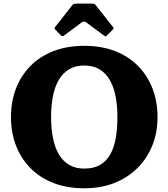

<svg xmlns="http://www.w3.org/2000/svg" viewBox="-20 -1020 928 1058"><path d="M314 -826.5Q323.5 -817 332 -823.5L430.5 -897Q442.5 -906 455.5 -896.5L553 -824Q559.5 -819.5 561.5 -819.2Q563.5 -819 569 -824.5L600.5 -856Q604.5 -860 606 -863.2Q607.5 -866.5 603.5 -870L507.5 -991.5Q503.5 -997 499 -998.5Q494.5 -1000 484.5 -1000H405Q394 -1000 388.5 -998.8Q383 -997.5 378.5 -991.5L284.5 -872Q280 -866 280.2 -863.5Q280.5 -861 286 -855.5ZM40.5 -375Q40.5 -289.5 68 -218Q95.5 -146.5 147.8 -93.5Q200 -40.5 275 -11.5Q350 17.5 444.5 17.5Q535.5 17.5 609.5 -11.5Q683.5 -40.5 737 -93.5Q790.5 -146.5 819.2 -218Q848 -289.5 848 -375Q848 -460.5 820.5 -532Q793 -603.5 740.8 -656.5Q688.5 -709.5 613.8 -738.5Q539 -767.5 444.5 -767.5Q350 -767.5 275 -738.5Q200 -709.5 147.8 -656.5Q95.5 -603.5 68 -532Q40.5 -460.5 40.5 -375ZM261.5 -375Q261.5 -438 271.8 -490Q282 -542 304 -579.8Q326 -617.5 360.8 -638.2Q395.5 -659 444.5 -659Q493.5 -659 528 -638.2Q562.5 -617.5 584.5 -579.8Q606.5 -542 616.8 -490Q627 -438 627 -375Q627 -312.5 618 -260.2Q609 -208 588.2 -170.2Q567.5 -132.5 532.2 -111.8Q497 -91 444.5 -91Q395.5 -91 360.8 -111.8Q326 -132.5 304 -170.2Q282 -208 271.8 -260.2Q261.5 -312.5 261.5 -375Z"/></svg>

Font: Besley ExtraBold
Style: Regular
Weight: 800
Designer: Owen Earl
Foundry: indestructible type*
Version: Version 2.001